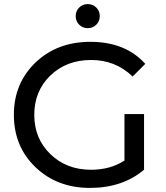

<svg xmlns="http://www.w3.org/2000/svg" viewBox="-20 -913 812 941"><path d="M452 -792Q435 -775 410 -775Q385 -775 368 -792Q351 -809 351 -834Q351 -859 368 -876Q385 -893 410 -893Q435 -893 452 -876Q469 -859 469 -834Q469 -809 452 -792ZM590 -126V-354H686V-81Q580 8 421 8Q260 8 154 -93.5Q48 -195 48 -350Q48 -505 154 -606.5Q260 -708 423 -708Q595 -708 692 -600L630 -538Q546 -619 427 -619Q306 -619 227 -543Q148 -467 148 -350Q148 -234 227 -157.5Q306 -81 426 -81Q520 -81 590 -126Z"/></svg>

Font: false
Style: Regular
Weight: 500
Designer: Julieta Ulanovsky
Foundry: Julieta Ulanovsky
Version: Version 7.222;hotconv 1.0.109;makeotfexe 2.5.65596